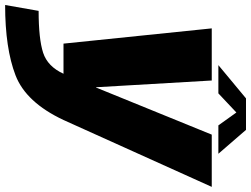

<svg xmlns="http://www.w3.org/2000/svg" viewBox="-168 -632 1004 768"><g transform="rotate(90 334.0 -248.0)"><path d="M124.5 0H245Q216 63.5 161 81.5Q105.5 99.5 -6.5 99.5L-30 233.5Q143.5 233.5 251.5 191.8Q359.5 150 430 0L697.5 -593H488.5L300 -130H299L272 -593H63.5ZM210.5 -619.5H323.5L400 -691.5L451.5 -619.5H565L469.5 -730H343.5Z"/></g></svg>

Font: Anybody Thin ExtraBold
Style: Italic
Weight: 800
Italic angle: -10°
Version: Version 1.113;gftools[0.9.25]